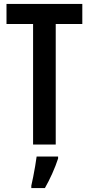

<svg xmlns="http://www.w3.org/2000/svg" viewBox="-20 -734 452 975"><path d="M263 0H148V-612H13V-714H398V-612H263ZM275 71Q263 108 245 148Q227 188 208 221H139V209Q143 191 148.5 164.5Q154 138 158.5 110Q163 82 166 61H275Z"/></svg>

Font: Noto Sans Malayalam ExtraCondensed SemiBold
Style: Regular
Weight: 600
Width: 2
Designer: Jelle Bosma - Monotype Design Team
Foundry: Monotype Imaging Inc.
Version: Version 2.104; ttfautohint (v1.8.4.7-5d5b)